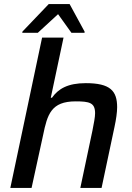

<svg xmlns="http://www.w3.org/2000/svg" viewBox="-20 -929 654 949"><path d="M91 -773 90 -767H167L267 -859L333 -767H398V-773L324 -909H221ZM188 -743 31 0H136L193 -261C214 -364 233 -428 354 -428C423 -428 450 -421 450 -369C450 -350 444 -320 437 -284L377 0H482L546 -302C554 -339 559 -374 559 -399C559 -480 525 -518 404 -518C315 -518 268 -490 237 -446H231L294 -743Z"/></svg>

Font: Saira UNSAM Medium Italic
Style: Regular
Weight: 500
Italic angle: -12°
Designer: Hector Gatti with collaboration of the Omnibus-Type team
Foundry: Omnibus-Type
Version: Version 0.072;PS 000.072;hotconv 1.0.88;makeotf.lib2.5.64775